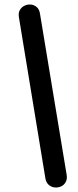

<svg xmlns="http://www.w3.org/2000/svg" viewBox="-20 -776 353 864"><path d="M184 25 65 -699Q62 -718 69.5 -731Q77 -744 90.5 -750.5Q104 -757 119 -755.5Q134 -754 145.5 -744Q157 -734 160 -714L280 11Q283 30 275.5 43.5Q268 57 254.5 63Q241 69 226 67.5Q211 66 199 55.5Q187 45 184 25Z"/></svg>

Font: Nunito ExtraLight
Style: Bold Italic
Weight: 700
Italic angle: -9°
Version: Version 3.602